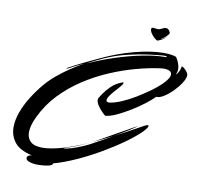

<svg xmlns="http://www.w3.org/2000/svg" viewBox="-88 -884 1042 1005"><g transform="rotate(10 433.0 -381.5)"><path d="M176 29Q152 29 132.5 22.5Q113 16 113 4Q113 -4 121 -9Q129 -14 139 -14Q73 -28 45.5 -62.5Q18 -97 18 -143Q18 -181 33.5 -223.5Q49 -266 74 -306Q127 -391 188.5 -442Q250 -493 325 -535Q306 -526 286.5 -516.5Q267 -507 250 -497Q243 -493 238.5 -493Q234 -493 241 -497Q274 -516 319 -537.5Q364 -559 398 -575Q484 -616 572 -639Q660 -662 726 -662Q765 -662 792 -653Q804 -634 809 -618.5Q814 -603 814 -591Q814 -581 811.5 -574Q809 -567 807 -562Q812 -565 816.5 -572Q821 -579 824 -586Q827 -593 827.5 -598Q828 -603 830 -608Q832 -611 841 -604Q850 -597 858.5 -586Q867 -575 866 -566Q865 -549 849.5 -525Q834 -501 811.5 -478.5Q789 -456 766 -441.5Q743 -427 726 -429Q710 -412 679 -388Q648 -364 610.5 -341Q573 -318 538 -302Q503 -286 480 -285Q475 -288 462 -301Q449 -314 438 -330.5Q427 -347 427 -361Q427 -364 429 -370Q433 -377 446 -396Q459 -415 480.5 -436.5Q502 -458 533 -470Q539 -473 542 -473Q547 -473 543.5 -465Q540 -457 519 -434Q515 -430 503.5 -417Q492 -404 482.5 -390Q473 -376 473 -366Q473 -354 493 -357Q520 -361 554.5 -376Q589 -391 624 -412Q659 -433 691 -456Q723 -479 745 -500Q782 -536 782 -556Q782 -569 770.5 -575Q759 -581 739 -581Q735 -581 729.5 -580.5Q724 -580 718 -579Q660 -571 593.5 -553Q527 -535 458 -505.5Q389 -476 325.5 -434.5Q262 -393 210 -338.5Q158 -284 125 -214Q102 -166 102 -131Q102 -100 121.5 -81.5Q141 -63 186 -63Q224 -63 283.5 -79Q343 -95 426 -132Q407 -123 392 -116.5Q377 -110 366 -105Q357 -101 338.5 -94.5Q320 -88 306 -83.5Q292 -79 294 -79Q311 -79 339.5 -88Q368 -97 397.5 -110Q427 -123 444 -133Q467 -145 492 -159.5Q517 -174 542 -188Q511 -172 481.5 -158Q452 -144 426 -132L448 -143Q455 -147 475.5 -158.5Q496 -170 523 -185.5Q550 -201 578 -216.5Q606 -232 627.5 -244.5Q649 -257 659 -262Q651 -254 617.5 -233Q584 -212 542 -188Q608 -222 688 -267Q702 -275 708 -275Q716 -275 711.5 -265.5Q707 -256 691 -239Q660 -208 609 -171.5Q558 -135 497 -99.5Q436 -64 373 -35.5Q310 -7 255 8V9Q255 13 248 18Q237 24 216 26.5Q195 29 176 29ZM336 -537Q401 -567 474.5 -591Q548 -615 616 -628.5Q684 -642 731 -642Q745 -642 745 -644Q745 -646 738.5 -647.5Q732 -649 725 -648Q696 -646 646.5 -639.5Q597 -633 538 -619Q479 -605 420 -579Q401 -570 378 -559Q355 -548 336 -537ZM679 -720Q666 -726 652 -743Q638 -760 638 -772Q638 -782 647 -782Q652 -782 659 -780.5Q666 -779 673 -779Q682 -779 693 -785.5Q704 -792 715 -792Q729 -792 737 -773Q740 -768 732 -759Q724 -750 713.5 -742Q703 -734 696 -730Q701 -730 712 -737.5Q723 -745 730 -752Q717 -736 700 -727.5Q683 -719 679 -720Z"/></g></svg>

Font: Smooch
Style: Regular
Weight: 400
Designer: Robert E. Leuschke
Foundry: Robert E. Leuschke
Version: Version 1.010; ttfautohint (v1.8.3)